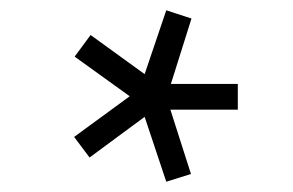

<svg xmlns="http://www.w3.org/2000/svg" viewBox="-20 -724 570 373"><path d="M442 -511V-561H312L352 -688L303 -704L261 -580L156 -656L125 -614L232 -537L124 -458L154 -418L261 -497L303 -371L351 -386L311 -511Z"/></svg>

Font: TitilliumText22L
Style: 400 wt
Weight: 400
Designer: Campivisivi
Foundry: Campivisivi
Version: 1.000